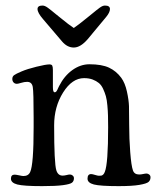

<svg xmlns="http://www.w3.org/2000/svg" viewBox="-20 -649 553 677"><path d="M286.6 -585.9Q294.4 -592.3 304.4 -600.3Q314.5 -608.4 319.8 -612.8Q325.2 -617.2 331.3 -621.6Q337.4 -626 341.8 -627.7Q346.2 -629.4 350.1 -629.4Q367.7 -629.4 367.7 -617.2Q367.7 -605.5 354.5 -589.4L289.1 -510.7Q263.7 -481.4 240.2 -481.4Q217.3 -481.4 199.2 -502.4L131.8 -581.5Q112.3 -604 112.3 -617.2Q112.3 -629.4 129.9 -629.4Q133.8 -629.4 138.2 -627.7Q142.6 -626 148.7 -621.6Q154.8 -617.2 160.2 -612.8Q165.5 -608.4 175.5 -600.3Q185.5 -592.3 193.4 -585.9Q223.1 -561.5 240.2 -550.3Q254.9 -560.1 286.6 -585.9ZM98.6 -200.7V-234.4Q98.6 -324.7 95.5 -342.5Q92.3 -360.4 75.7 -360.4Q65.9 -360.4 54.7 -356.9Q43.5 -353.5 39.6 -353.5Q32.2 -353.5 27.8 -358.4Q23.4 -363.3 23.4 -370.6Q23.4 -379.4 29.8 -384Q36.1 -388.7 55.7 -397Q76.2 -405.8 108.9 -413.8Q141.6 -421.9 154.3 -421.9Q162.1 -421.9 164.3 -417.5Q166.5 -413.1 166.5 -401.9V-342.3Q166.5 -323.7 172.4 -323.7Q174.8 -323.7 176.5 -324.7Q178.2 -325.7 179.7 -328.1Q181.2 -330.6 182.4 -332.8Q183.6 -335 185.3 -339.1Q187 -343.3 188.5 -345.7Q206.5 -381.3 235.1 -401.9Q263.7 -422.4 295.4 -422.4Q338.9 -422.4 364.5 -410.4Q390.1 -398.4 407.7 -374.5Q420.9 -356.4 427.5 -326.4Q434.1 -296.4 434.8 -274.7Q435.5 -252.9 435.5 -207Q435.5 -160.2 439.2 -112.3Q442.9 -64.5 448.7 -48.3Q453.6 -33.7 470.7 -33.7Q477.1 -33.7 484.6 -35.4Q492.2 -37.1 496.6 -37.1Q502 -37.1 506.3 -33.4Q510.7 -29.8 510.7 -23.9Q510.7 -13.7 503.9 -7.6Q497.1 -1.5 471.4 2.9Q445.8 7.3 398.4 7.3Q333.5 7.3 311 1.5Q288.6 -4.4 288.6 -19Q288.6 -35.2 301.3 -35.2Q305.7 -35.2 315.2 -32.2Q324.7 -29.3 328.6 -29.3Q334.5 -29.3 337.4 -29.8Q340.3 -30.3 343.8 -33.4Q347.2 -36.6 349.6 -43Q361.3 -71.8 361.3 -200.7Q361.3 -225.1 360.8 -241.2Q360.4 -257.3 358.6 -277.1Q356.9 -296.9 353.3 -309.8Q349.6 -322.8 343.5 -335.9Q337.4 -349.1 328.4 -356.4Q319.3 -363.8 306.4 -368.7Q293.5 -373.5 276.4 -373.5Q234.4 -373.5 202.6 -323Q170.9 -272.5 170.9 -207Q170.9 -72.8 178.7 -48.3Q184.6 -29.8 200.7 -29.8Q207 -29.8 214.6 -31.7Q222.2 -33.7 226.6 -33.7Q231.9 -33.7 236.3 -30Q240.7 -26.4 240.7 -20.5Q240.7 -10.3 233.9 -4.9Q227.1 0.5 201.9 3.9Q176.8 7.3 128.4 7.3Q63.5 7.3 41 1.5Q18.6 -4.4 18.6 -19Q18.6 -33.2 31.7 -33.2Q36.1 -33.2 47.4 -30.8Q58.6 -28.3 62.5 -28.3Q80.1 -28.3 86.4 -42.5Q98.6 -68.4 98.6 -200.7Z"/></svg>

Font: Cooper*
Style: Regular
Weight: 400
Designer: Owen Earl
Foundry: indestructible type*
Version: Version 0.001